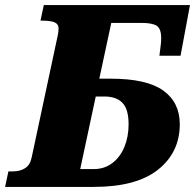

<svg xmlns="http://www.w3.org/2000/svg" viewBox="-55 -734 770 754"><path d="M-35 0 -22 -61H-4Q24 -61 43.5 -73.5Q63 -86 69 -114L172 -596Q175 -611 175 -623Q175 -639 160 -646Q145 -653 109 -653H104L117 -714H691L654 -515H571L576 -555Q577 -562 577.5 -569.5Q578 -577 578 -584Q578 -622 560 -633Q542 -644 502 -644H382L335 -425H380Q521 -425 586 -378.5Q651 -332 651 -246Q651 -136 566 -68Q481 0 313 0ZM355 -355H321L260 -70H313Q355 -70 386 -93.5Q417 -117 433.5 -157Q450 -197 450 -246Q450 -305 426 -330Q402 -355 355 -355Z"/></svg>

Font: Noto Serif Black
Style: Italic
Weight: 900
Italic angle: -12°
Designer: Monotype Design Team
Foundry: Monotype Imaging Inc.
Version: Version 2.013